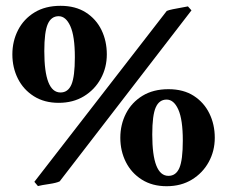

<svg xmlns="http://www.w3.org/2000/svg" viewBox="-20 -625 781 660"><path d="M718.3 -151.4Q718.3 -106 697.5 -68.1Q676.8 -30.3 639.6 -7.6Q602.5 15.1 552.7 15.1Q503.4 15.1 467.5 -7.6Q431.6 -30.3 412.6 -68.1Q393.6 -106 393.6 -151.4Q393.6 -196.8 413.1 -234.9Q432.6 -272.9 469.7 -295.7Q506.8 -318.4 559.1 -318.4Q610.4 -318.4 645.8 -295.7Q681.2 -272.9 699.7 -235.1Q718.3 -197.3 718.3 -151.4ZM185.1 -1.5Q173.8 3.9 148.7 7.6Q123.5 11.2 110.4 14.6L98.1 0L553.2 -587.4Q559.6 -590.3 574.2 -593.3Q588.9 -596.2 604 -598.9Q619.1 -601.6 626 -603L638.2 -589.4ZM347.2 -438Q347.2 -392.6 326.4 -354.7Q305.7 -316.9 268.6 -294.2Q231.4 -271.5 181.6 -271.5Q132.3 -271.5 96.4 -294.2Q60.5 -316.9 41.5 -354.7Q22.5 -392.6 22.5 -438Q22.5 -483.4 42 -521.5Q61.5 -559.6 98.6 -582.3Q135.7 -605 188 -605Q239.3 -605 274.9 -582.3Q310.5 -559.6 328.9 -521.7Q347.2 -483.9 347.2 -438ZM608.4 -141.6Q608.4 -213.9 593 -248.3Q577.6 -282.7 552.7 -282.7Q527.3 -282.7 515.4 -255.9Q503.4 -229 503.4 -162.6Q503.4 -20.5 559.1 -20.5Q585 -20.5 596.7 -47.9Q608.4 -75.2 608.4 -141.6ZM237.3 -428.2Q237.3 -500.5 221.9 -534.9Q206.5 -569.3 181.6 -569.3Q156.2 -569.3 144.3 -542.5Q132.3 -515.6 132.3 -449.2Q132.3 -307.1 188 -307.1Q213.9 -307.1 225.6 -334.5Q237.3 -361.8 237.3 -428.2Z"/></svg>

Font: Gentium Book Plus
Style: Bold
Weight: 700
Designer: Victor Gaultney, Annie Olsen, Iska Routamaa, Becca Hirsbrunner
Foundry: SIL International
Version: Version 6.101